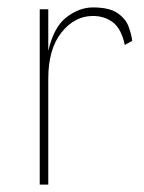

<svg xmlns="http://www.w3.org/2000/svg" viewBox="-20 -497 389 517"><path d="M87 0V-472H110V-360Q125 -425 159.5 -451Q194 -477 230 -477Q274 -477 296 -462Q318 -447 326 -426Q334 -405 336 -387L316 -376Q307 -419 284.5 -436.5Q262 -454 230 -454Q181 -454 145.5 -409.5Q110 -365 110 -285V0Z"/></svg>

Font: Lil Grotesk Thin
Style: Regular
Weight: 100
Designer: Bastien Sozeau
Foundry: NBR — Bastien Sozeau
Version: Version 3.003; ttfautohint (v1.8.4.7-5d5b);gftools[0.9.33]